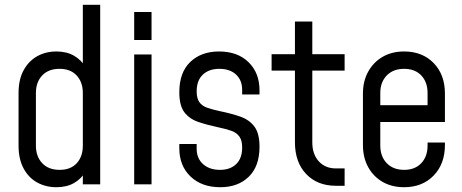

<svg xmlns="http://www.w3.org/2000/svg" viewBox="-20 -770 1930 802"><path d="M215.5 12Q171 12 135.2 -7.8Q99.5 -27.5 78.5 -66.5Q57.5 -105.5 57.5 -162V-381.5Q57.5 -437.5 78.5 -476.2Q99.5 -515 135.2 -535Q171 -555 215.5 -555Q258.5 -555 289.2 -537.2Q320 -519.5 338 -488.5L326 -472V-750H398.5V0H326V-70.5L338 -54.5Q320 -23 289.2 -5.5Q258.5 12 215.5 12ZM229 -60.5Q275 -60.5 300.5 -88.2Q326 -116 326 -161.5V-381.5Q326 -427 300.2 -454.8Q274.5 -482.5 228.5 -482.5Q182.5 -482.5 156.2 -454.8Q130 -427 130 -381.5V-162Q130 -116.5 156.2 -88.5Q182.5 -60.5 229 -60.5Z M540.5 0V-542.5H613V0ZM540.5 -603V-720H613V-603Z M900 12Q822.5 12 775.8 -32.8Q729 -77.5 729 -151V-168.5H801.5V-148Q801.5 -108.5 828.2 -84.5Q855 -60.5 899 -60.5Q941.5 -60.5 966.5 -84.5Q991.5 -108.5 991.5 -154Q991.5 -183.5 980.2 -199.2Q969 -215 948 -223Q927 -231 897 -237Q847.5 -247.5 809.5 -260.2Q771.5 -273 750.2 -301Q729 -329 729 -384.5Q729 -467.5 774.8 -511.2Q820.5 -555 895 -555Q972.5 -555 1018.2 -510.2Q1064 -465.5 1064 -392.5V-375.5H991.5V-395Q991.5 -435 965.8 -458.8Q940 -482.5 896 -482.5Q853 -482.5 827.2 -458.2Q801.5 -434 801.5 -388.5Q801.5 -359 812.8 -343.2Q824 -327.5 845.5 -320Q867 -312.5 897 -306Q946 -296 983.5 -283Q1021 -270 1042.5 -241.5Q1064 -213 1064 -157Q1064 -75.5 1019.2 -31.8Q974.5 12 900 12Z M1383 6Q1305.5 6 1258.8 -43.2Q1212 -92.5 1212 -175.5V-475H1114.5V-543.5H1212V-680H1284.5V-543.5H1419.5V-475H1284.5V-175.5Q1284.5 -126 1311.5 -96.2Q1338.5 -66.5 1383 -66.5H1419.5V6Z M1668 12Q1617 12 1578.5 -10Q1540 -32 1518 -71.8Q1496 -111.5 1496 -164.5V-379Q1496 -431 1518 -470.8Q1540 -510.5 1578.5 -532.8Q1617 -555 1668 -555Q1744.5 -555 1791.5 -506.5Q1838.5 -458 1838.5 -379V-260.5H1554V-330.5H1766V-381.5Q1766 -427 1739.8 -454.8Q1713.5 -482.5 1668 -482.5Q1622.5 -482.5 1595.5 -454.8Q1568.5 -427 1568.5 -381.5V-162Q1568.5 -116.5 1595.5 -88.5Q1622.5 -60.5 1668 -60.5Q1713.5 -60.5 1739.8 -88.5Q1766 -116.5 1766 -162V-174.5H1838.5V-164.5Q1838.5 -85.5 1791.5 -36.8Q1744.5 12 1668 12Z"/></svg>

Font: Mohave Light
Style: Regular
Weight: 400
Version: Version 2.003